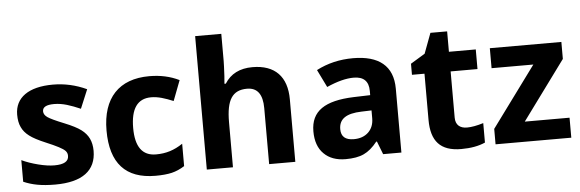

<svg xmlns="http://www.w3.org/2000/svg" viewBox="-49 -919 3292 1089"><g transform="rotate(-5 1597.0 -375.0)"><path d="M459 -162.1C459 -189 454.1 -212.4 444.8 -231.9C435.5 -251.5 420.9 -268.6 400.9 -283.7C380.9 -298.8 349.6 -314.9 307.1 -332C259.3 -351.1 228.5 -365.7 214.4 -375.5C200.2 -385.3 192.9 -397 192.9 -410.2C192.9 -434.1 214.8 -445.8 258.8 -445.8C308.1 -445.8 353.5 -429.2 408.2 -405.8L453.1 -513.2C391.1 -542 327.1 -556.2 261.2 -556.2C123 -556.2 44.9 -501 44.9 -403.8C44.9 -375.5 49.3 -351.6 58.6 -332.5C67.4 -313 81.5 -295.9 101.6 -280.8C121.1 -265.6 151.9 -249.5 193.8 -231.9C223.1 -219.7 246.6 -209 264.2 -199.7C299.3 -181.2 312 -169.4 312 -146C312 -114.7 285.2 -99.1 231 -99.1C204.6 -99.1 174.3 -103.5 139.6 -112.3C105 -121.1 73.7 -131.8 45.9 -145V-22C94.7 -1 146.5 9.8 226.1 9.8C380.9 9.8 459 -50.3 459 -162.1Z M796.9 9.8C834.5 9.8 865.2 6.8 890.1 1C914.6 -4.9 939 -15.6 962.9 -30.8V-158.2C914.1 -125.5 867.2 -110.8 810.1 -110.8C732.4 -110.8 693.8 -164.1 693.8 -271C693.8 -380.9 732.4 -436 810.1 -436C850.6 -436 889.2 -422.9 936 -403.8L980 -519C929.7 -543.9 873 -556.2 810.1 -556.2C637.7 -556.2 542 -455.6 542 -270C542 -83.5 627 9.8 796.9 9.8Z M1593.3 -356C1593.3 -484.9 1525.9 -556.2 1397.5 -556.2C1325.2 -556.2 1272.5 -529.3 1239.3 -476.1H1231.4L1234.9 -520C1237.3 -564.5 1238.3 -592.8 1238.3 -605V-759.8H1089.4V0H1238.3V-256.8C1238.3 -383.8 1272.9 -437 1356.4 -437C1415 -437 1444.3 -397.5 1444.3 -318.8V0H1593.3Z M2197.3 0V-363.8C2197.3 -494.1 2116.7 -557.1 1970.2 -557.1C1893.6 -557.1 1824.2 -540.5 1761.2 -507.8L1810.5 -407.2C1869.6 -433.6 1920.9 -446.8 1964.4 -446.8C2021 -446.8 2049.3 -418.9 2049.3 -363.8V-339.8L1954.6 -336.9C1791 -331.1 1710.4 -278.8 1710.4 -163.1C1710.4 -107.9 1725.6 -64.9 1755.9 -35.2C1785.6 -5.4 1827.1 9.8 1879.4 9.8C1921.9 9.8 1956.5 3.9 1983.4 -8.8C2009.8 -21 2035.6 -42.5 2060.5 -74.2H2064.5L2093.3 0ZM2049.3 -208C2049.3 -175.3 2039.1 -148.9 2018.6 -128.9C1997.6 -108.9 1970.2 -99.1 1935.5 -99.1C1887.2 -99.1 1863.3 -120.1 1863.3 -162.1C1863.3 -220.7 1905.3 -248.5 1991.7 -251L2049.3 -252.9Z M2580.6 -108.9C2541.5 -108.9 2515.6 -128.4 2515.6 -170.9V-434.1H2668.5V-545.9H2515.6V-662.1H2420.4L2377.4 -546.9L2295.4 -497.1V-434.1H2366.7V-170.9C2366.7 -50.3 2418.5 9.8 2537.6 9.8C2591.8 9.8 2637.2 1.5 2674.3 -15.1V-126C2637.7 -114.7 2606.4 -108.9 2580.6 -108.9Z M3164.6 -113.8H2909.7L3155.8 -449.2V-545.9H2748.5V-432.1H2986.3L2733.4 -87.9V0H3164.6Z"/></g></svg>

Font: Sahel
Style: Bold
Weight: 700
Foundry: Saber Rastikerdar (saber.rastikerdar@gmail.com)
Version: Version 3.4.0